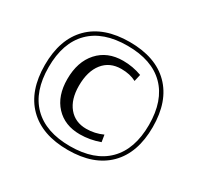

<svg xmlns="http://www.w3.org/2000/svg" viewBox="-112 -791 768 746"><g transform="rotate(30 272.0 -418.0)"><path d="M451 -239Q388 -176 272 -176Q156 -176 93 -239Q30 -302 30 -418Q30 -534 93 -597Q156 -660 272 -660Q388 -660 451 -597Q514 -534 514 -418Q514 -302 451 -239ZM105 -251Q163 -193 272 -193Q381 -193 439 -251Q497 -309 497 -418Q497 -527 439 -585Q381 -643 272 -643Q163 -643 105 -585Q47 -527 47 -418Q47 -309 105 -251ZM282 -252Q214 -252 173.5 -295.5Q133 -339 133 -414Q133 -492 174.5 -538Q216 -584 286 -584Q330 -584 370 -569L363 -538Q335 -553 296 -553Q244 -553 214.5 -516Q185 -479 185 -414Q185 -353 214 -318Q243 -283 293 -283Q331 -283 366 -299L371 -268Q327 -252 282 -252Z"/></g></svg>

Font: Arapey Thin
Style: Regular
Weight: 100
Designer: Eduardo Rodriguez Tunni
Foundry: Eduardo Rodriguez Tunni
Version: Version 4.000;hotconv 1.0.109;makeotfexe 2.5.65596